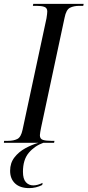

<svg xmlns="http://www.w3.org/2000/svg" viewBox="-45 -734 450 987"><path d="M-25 0 -24 -10H-4Q25 -10 44 -19.5Q63 -29 71 -67L194 -640Q196 -653 197 -661.5Q198 -670 198 -675Q198 -693 183.5 -698.5Q169 -704 142 -704H124L126 -714H385L383 -704H363Q334 -704 314.5 -694Q295 -684 287 -643L166 -77Q164 -66 162 -55.5Q160 -45 160 -39Q160 -20 175.5 -15Q191 -10 217 -10H235L233 0ZM105 233Q58 233 32.5 209Q7 185 7 144Q7 104 29 75.5Q51 47 84.5 28.5Q118 10 153 0H178Q133 16 103 51.5Q73 87 73 149Q73 186 88 202.5Q103 219 126 219Q148 219 174 206L172 217Q140 233 105 233Z"/></svg>

Font: Noto Serif Display Condensed
Style: Italic
Weight: 400
Width: 3
Italic angle: -12°
Designer: Monotype Design Team
Foundry: Monotype Imaging Inc.
Version: Version 2.009